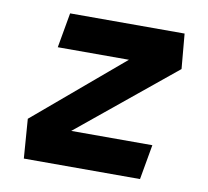

<svg xmlns="http://www.w3.org/2000/svg" viewBox="-64 -588 713 658"><g transform="rotate(10 293.0 -259.0)"><path d="M538.1 -396 202.6 -121.6H484.9L463.4 0H59.1L48.8 -136.7L355 -396H107.4L128.9 -517.6H527.3Z"/></g></svg>

Font: CaskaydiaCove NFP
Style: Bold Italic
Weight: 700
Italic angle: -10°
Designer: Aaron Bell
Foundry: Saja Typeworks
Version: Version 2111.001; VTT 6.35;Nerd Fonts 3.1.1